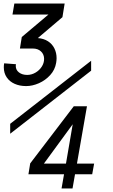

<svg xmlns="http://www.w3.org/2000/svg" viewBox="-20 -894 640 1084"><path d="M69 -521.5Q69 -499 87.2 -485Q105.5 -471 133.5 -471Q158 -471 180 -483.8Q202 -496.5 215.5 -517.2Q229 -538 229 -561.5Q229 -587 211.5 -603.5Q194 -620 165.5 -620H92.5L103 -685L253.5 -812H50.5L61 -874H345L332.5 -797L193.5 -679Q227 -676.5 251 -661Q275 -645.5 287.2 -620.5Q299.5 -595.5 299.5 -565.5Q299.5 -554 297 -539Q290.5 -500 263.5 -470.2Q236.5 -440.5 199.8 -424.2Q163 -408 127.5 -408Q91 -408 62.5 -420.8Q34 -433.5 17.8 -457.5Q1.5 -481.5 1.5 -514Q1.5 -526 3.5 -536.5L70 -531.5Q69 -524.5 69 -521.5ZM341.5 90H140.5L150.5 28.5L396.5 -294H471L414.5 29.5H511.5L500.5 90H403.5L389.5 170H327.5ZM352.5 29.5 390.5 -192.5 228 29.5ZM494.5 -551V-495L37.5 -139V-195Z"/></svg>

Font: JuliaMono Light
Style: Italic
Weight: 300
Italic angle: -9°
Monospace: yes
Designer: cormullion
Foundry: corm
Version: Version 0.054; ttfautohint (v1.8.4)